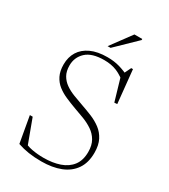

<svg xmlns="http://www.w3.org/2000/svg" viewBox="-214 -982 963 1093"><g transform="rotate(30 267.0 -435.5)"><path d="M418 -655.5 395.5 -659.5 418 -706H429.5L451.5 -489L433 -487.5L387.5 -642.5L428.5 -599.5Q384 -638.5 347 -653.8Q310 -669 263.5 -669Q182.5 -669 144.2 -633.2Q106 -597.5 106 -544Q106 -506 120.5 -480.5Q135 -455 160 -437.5Q185 -420 216.8 -407.8Q248.5 -395.5 283 -383.5Q317.5 -371.5 351.8 -357.5Q386 -343.5 414.8 -322Q443.5 -300.5 460.8 -267Q478 -233.5 478 -183.5Q478 -118 448.2 -75Q418.5 -32 365 -11Q311.5 10 239.5 10Q192.5 10 155.5 4.2Q118.5 -1.5 82.5 -13.5L52 -186H70.5L136.5 -8L93 -47Q127.5 -27.5 164.2 -20.8Q201 -14 240.5 -14Q300 -14 346.2 -30Q392.5 -46 418.8 -80.5Q445 -115 445 -170Q445 -214 428 -243.2Q411 -272.5 383 -291.5Q355 -310.5 321.2 -323.5Q287.5 -336.5 253 -348.5Q219 -361 186.8 -375Q154.5 -389 129.2 -408.8Q104 -428.5 89 -458.5Q74 -488.5 74 -532Q74 -580 96.2 -616Q118.5 -652 162.2 -672.2Q206 -692.5 270.5 -692.5Q315 -692.5 351 -682Q387 -671.5 418 -655.5ZM239 -747 338 -881H389.5V-874L258.5 -747Z"/></g></svg>

Font: Newsreader ExtraLight
Style: Regular
Weight: 250
Designer: Hugues Gentile
Foundry: Production Type
Version: Version 1.003